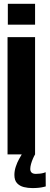

<svg xmlns="http://www.w3.org/2000/svg" viewBox="-20 -788 254 980"><path d="M20 -768.5V-662H159V-768.5ZM18.5 0H159V-598.5H18.5ZM145.5 172Q162.5 172 177 170.5Q191.5 169 201.5 166.5Q211.5 164 213.5 163.5L213 91Q211 92 203 94.5Q195 97 184.2 98.2Q173.5 99.5 163 99.5Q148.5 99.5 141.5 93Q134.5 86.5 134.5 74.5Q134.5 63.5 138.2 49.8Q142 36 148 22Q154 8 159 0H91Q86 8 76.8 24.8Q67.5 41.5 60.5 62.8Q53.5 84 53.5 105Q53.5 132.5 67 147Q80.5 161.5 101.5 166.8Q122.5 172 145.5 172Z"/></svg>

Font: Anybody ExtraCondensed
Style: Bold
Weight: 700
Width: 2
Version: Version 1.113;gftools[0.9.25]